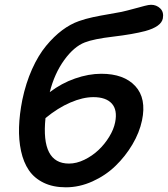

<svg xmlns="http://www.w3.org/2000/svg" viewBox="-20 -778 708 810"><path d="M257.8 12.2Q203.6 12.2 164.1 -7.1Q124.5 -26.4 101.8 -59.8Q79.1 -93.3 68.8 -140.6Q58.6 -188 60.3 -241.7Q62 -295.4 74.2 -356.9Q88.9 -427.2 115.2 -486.1Q141.6 -544.9 174.6 -584.7Q207.5 -624.5 242.2 -650.4Q276.9 -676.3 313 -689Q340.3 -698.7 372.3 -705.6Q404.3 -712.4 440.7 -718.5Q477.1 -724.6 493.2 -728Q517.1 -733.4 545.4 -741.2Q573.7 -749 590.8 -753.4Q607.9 -757.8 617.2 -757.8Q640.1 -757.8 656 -742.4Q671.9 -727.1 667 -700.2Q660.2 -665.5 592.8 -647Q540.5 -633.3 458 -623.5Q375.5 -613.8 337.9 -599.1Q292 -581.5 250.7 -524.4Q209.5 -467.3 189.9 -389.2Q239.3 -426.8 296.6 -446.8Q354 -466.8 407.2 -466.8Q502.9 -466.8 550.8 -414.8Q598.6 -362.8 579.1 -270Q568.4 -218.8 538.6 -168.5Q508.8 -118.2 467 -77.9Q425.3 -37.6 370.1 -12.7Q314.9 12.2 257.8 12.2ZM374 -368.2Q329.6 -368.2 276.9 -345.5Q224.1 -322.8 171.9 -279.8Q152.3 -87.9 271 -87.9Q302.7 -87.9 335.9 -104Q369.1 -120.1 395.5 -145Q421.9 -169.9 440.9 -201.2Q460 -232.4 465.8 -262.2Q476.1 -314 451.7 -341.1Q427.2 -368.2 374 -368.2Z"/></svg>

Font: Shantell Sans Normal
Style: Italic
Weight: 500
Italic angle: -11.31°
Designer: Stephen Nixon, Anya Danilova, Shantell Martin
Foundry: Arrow Type
Version: Version 1.006;[559af2be0]